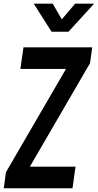

<svg xmlns="http://www.w3.org/2000/svg" viewBox="-25 -1002 521 1022"><path d="M-5 0 6.5 -85 354 -683 378 -635H83.5L100 -750H466L454 -665.5L106.5 -67.5L82.5 -115H377L361 0ZM249.5 -833 154.5 -982.5H255.5L304 -899L375 -982.5H476L339.5 -833Z"/></svg>

Font: Mohave Light SemiBold
Style: Italic
Weight: 600
Italic angle: -8°
Version: Version 2.003